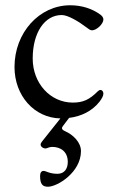

<svg xmlns="http://www.w3.org/2000/svg" viewBox="-20 -434 447 728"><path d="M361 -93C358 -93 354 -91 351 -88C319 -56 295 -45 256 -45C171 -45 104 -118 104 -212C104 -310 149 -377 214 -377C238 -377 279 -352 308 -330C316 -324 322 -319 329 -319C346 -319 372 -343 372 -360C372 -367 368 -373 360 -379C328 -402 289 -414 246 -414C129 -414 35 -310 35 -180C35 -71 110 13 209 15L139 103C136 107 134 111 134 114C134 123 145 129 152 129C159 129 165 123 178 123C210 123 237 141 237 180C237 206 224 225 198 225C167 225 155 214 145 214C137 214 132 221 132 233C132 264 141 274 162 274C198 274 287 219 287 139C287 106 258 77 226 63C219 60 215 56 215 52C215 49 217 46 220 42L242 13C290 7 330 -14 357 -48C367 -61 372 -71 372 -79C372 -87 367 -93 361 -93Z"/></svg>

Font: EB Garamond
Style: Regular
Weight: 400
Designer: Georg Duffner and Octavio Pardo
Foundry: Georg Duffner
Version: Version 1.000;PS 001.000;hotconv 1.0.88;makeotf.lib2.5.64775